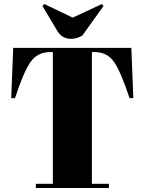

<svg xmlns="http://www.w3.org/2000/svg" viewBox="-20 -939 723 959"><path d="M636 -700 646 -449H627Q583 -582 549 -630.5Q515 -679 451 -679H439V-21H524V0H159V-21H244V-679H231Q167 -679 132 -628.5Q97 -578 55 -449H36L46 -700ZM497 -909 391 -761Q363 -745 336 -745Q289 -745 266 -785L192 -909L201 -919L343 -851L489 -919Z"/></svg>

Font: SVN-Abril Fatface
Style: Regular
Weight: 400
Designer: Veronika Burian, Jos? Scaglione
Foundry: TypeTogether
Version: Version 1.001